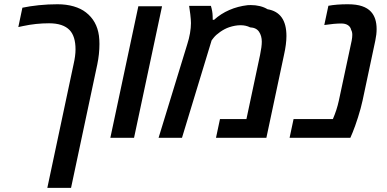

<svg xmlns="http://www.w3.org/2000/svg" viewBox="-20 -661 1858 921"><path d="M342.3 -423.8Q342.3 -486.8 314 -516.6Q282.7 -549.3 215.3 -549.3Q152.3 -549.3 90.8 -536.1Q72.3 -531.7 67.9 -531.2L87.4 -624Q121.6 -631.3 165.8 -636Q210 -640.6 255.9 -640.6Q298.3 -640.6 333.5 -630.4Q368.7 -620.1 392.1 -601.6Q444.8 -561 454.6 -489.7Q457 -470.7 457 -450.2Q457 -401.9 446.8 -352.5L320.8 240.2H207L333 -353Q342.3 -393.6 342.3 -423.8Z M643.6 -630.9H757.3L623 0H509.3Z M896 -550.3Q896 -565.4 892.8 -592.8Q889.6 -620.1 887.2 -632.8H991.7Q999.5 -606.9 1000 -584.5Q1000.5 -577.6 1000.5 -565.9H1006.8Q1039.1 -595.2 1080.1 -613Q1121.1 -630.9 1168 -636.2Q1172.9 -636.7 1183.1 -636.7Q1206.1 -636.7 1226.8 -631.6Q1247.6 -626.5 1263.2 -616.7Q1354 -601.6 1354 -488.3Q1354 -449.7 1342.3 -397.5L1257.8 0H1016.1L1035.2 -89.8H1162.1L1227.5 -397.5Q1235.8 -437.5 1235.8 -460.9Q1235.8 -488.8 1222.7 -508.5Q1209.5 -528.3 1179.7 -529.8Q1159.7 -540 1133.8 -540Q1108.4 -540 1079.1 -530.3Q1057.6 -522.9 1036.6 -508.3Q1015.6 -493.7 1004.9 -480L995.1 -467.3L853 0H740.7L878.4 -449.2Q886.7 -474.6 891.4 -501.5Q896 -528.3 896 -550.3Z M1388.2 -89.8H1576.7Q1595.7 -133.3 1605.5 -178.7L1667 -466.3Q1669.9 -481.9 1669.9 -493.7Q1669.9 -508.3 1664.6 -517.1Q1661.6 -531.7 1649.4 -540Q1637.2 -548.3 1616.7 -548.3Q1585 -548.3 1535.6 -541L1555.2 -633.3Q1594.7 -640.6 1647.9 -640.6Q1689.9 -640.6 1716.8 -631.3Q1743.7 -622.1 1759.3 -605Q1786.6 -575.7 1786.6 -521.5Q1786.6 -496.1 1780.3 -466.3L1719.2 -178.7Q1711.4 -142.6 1697.3 -98.1Q1683.1 -53.7 1671.4 -25.4L1660.6 0H1369.1Z"/></svg>

Font: Viking Open Sans Light
Style: Bold Italic
Weight: 600
Italic angle: -12°
Foundry: Ascender Corporation
Version: Version 2.000